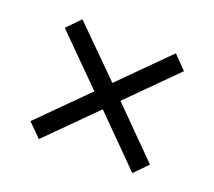

<svg xmlns="http://www.w3.org/2000/svg" viewBox="-80 -655 687 616"><g transform="rotate(20 264.0 -346.5)"><path d="M105 -142 60 -187 220 -347 61 -506 105 -551 265 -392 424 -551 468 -506 309 -347 468 -187 424 -142 265 -302Z"/></g></svg>

Font: MuseoModerno Light
Style: Regular
Weight: 300
Designer: Pablo Cosgaya, Héctor Gatti, Marcela Romero, and the Authors of The MuseoModerno Project.
Foundry: Omnibus-Type Team
Version: Version 1.001